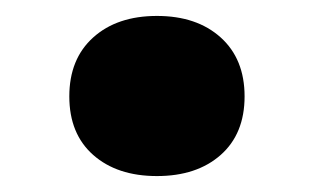

<svg xmlns="http://www.w3.org/2000/svg" viewBox="-20 -206 394 241"><path d="M177 15Q127 15 97 -11.5Q67 -38 67 -85Q67 -132 97 -159Q127 -186 177 -186Q227 -186 257 -159Q287 -132 287 -85Q287 -38 257 -11.5Q227 15 177 15Z"/></svg>

Font: Roboto Serif 20pt
Style: Bold
Weight: 700
Version: Version 1.008